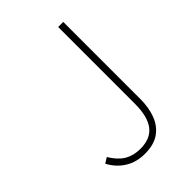

<svg xmlns="http://www.w3.org/2000/svg" viewBox="-199 -751 854 854"><g transform="rotate(-45 228.0 -324.0)"><path d="M200 12Q148 12 108 -12.5Q68 -37 44 -82L70 -98Q96 -55 127.5 -36.5Q159 -18 202 -18Q265 -18 295.5 -57Q326 -96 326 -178V-660H358V-174Q358 -122 342.5 -80Q327 -38 292.5 -13Q258 12 200 12Z"/></g></svg>

Font: SourceSans3VF
Style: Regular
Weight: 200
Designer: Paul D. Hunt
Foundry: Adobe
Version: Version 3.052;hotconv 1.1.0;makeotfexe 2.6.0